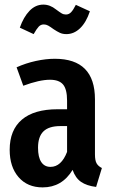

<svg xmlns="http://www.w3.org/2000/svg" viewBox="-20 -798 491 833"><path d="M422 -69 397 13Q356 8 331.5 -9Q307 -26 295 -61Q249 15 165 15Q99 15 60.5 -29.5Q22 -74 22 -148Q22 -234 75 -279Q128 -324 230 -324H271V-361Q271 -411 253.5 -431.5Q236 -452 197 -452Q151 -452 81 -426L52 -506Q92 -524 135.5 -533.5Q179 -543 218 -543Q392 -543 392 -367V-128Q392 -102 399 -89.5Q406 -77 422 -69ZM271 -139V-251H242Q192 -251 168.5 -228Q145 -205 145 -157Q145 -116 159 -95Q173 -74 199 -74Q246 -74 271 -139ZM213 -671Q198 -682 189 -687Q180 -692 170 -692Q157 -692 148 -682.5Q139 -673 126 -650L66 -678Q82 -724 108 -751Q134 -778 168 -778Q197 -778 223 -757Q239 -745 247.5 -740Q256 -735 266 -735Q279 -735 288.5 -745Q298 -755 309 -777L370 -749Q354 -701 327.5 -675.5Q301 -650 268 -650Q252 -650 240 -655.5Q228 -661 213 -671Z"/></svg>

Font: Fira Sans Compressed Medium
Style: Regular
Weight: 500
Width: 1
Designer: bBox Type GmbH & Carrois Corporate GbR & Edenspiekermann AG
Foundry: bBox Type GmbH & Carrois Corporate GbR & Edenspiekermann AG
Version: Version 4.301